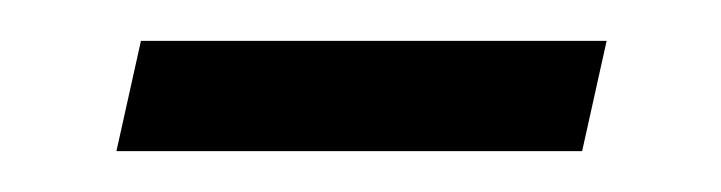

<svg xmlns="http://www.w3.org/2000/svg" viewBox="-20 -257 353 94"><path d="M49 -237H277L265 -183H37Z"/></svg>

Font: GFS Neohellenic Rg
Style: Italic
Weight: 400
Italic angle: -12°
Designer: Takis Katsoulidis and George D. Matthiopoulos
Foundry: Takis Katsoulidis and George D. Matthiopoulos
Version: Version 1.0